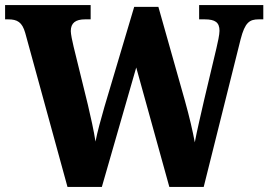

<svg xmlns="http://www.w3.org/2000/svg" viewBox="-23 -734 1054 754"><path d="M76 -605 242 0H377L512 -469L642 0H777L922 -580C939 -646 957 -658 993 -658H1011V-714H759V-658H781C822 -658 839 -646 839 -613C839 -598 832 -566 827 -545L779 -343C766 -285 750 -219 742 -175C734 -218 721 -275 703 -339L599 -707H504L387 -314C372 -261 360 -219 352 -178C346 -218 333 -277 322 -323L266 -551C261 -571 255 -601 255 -612C255 -644 274 -658 311 -658H333V-714H-3V-658H9C45 -658 64 -647 76 -605Z"/></svg>

Font: Noto Serif Lao SemiCondensed ExtraBold
Style: Regular
Weight: 800
Width: 4
Designer: Monotype Design Team
Foundry: Monotype Imaging Inc.
Version: Version 2.003